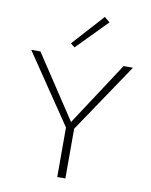

<svg xmlns="http://www.w3.org/2000/svg" viewBox="-97 -975 823 1046"><g transform="rotate(10 314.5 -452.0)"><path d="M427 -879 263 -712 240 -730 397 -904ZM596 -658 338 -275V0H293V-274L33 -658H84L315 -308L544 -658Z"/></g></svg>

Font: EauTest Light
Style: Regular
Weight: 300
Designer: Christian Thalmann (Catharsis Fonts)
Version: Version 0.001;PS 000.001;hotconv 1.0.88;makeotf.lib2.5.64775